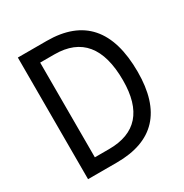

<svg xmlns="http://www.w3.org/2000/svg" viewBox="-161 -820 909 948"><g transform="rotate(-30 293.0 -346.5)"><path d="M70.8 0V-693.4H234.9Q548.3 -693.4 548.3 -336.9Q548.3 0 234.9 0ZM153.8 -76.7H234.9Q464.4 -76.7 464.4 -336.9Q464.4 -616.7 234.9 -616.7H153.8Z"/></g></svg>

Font: Cascadia Mono SemiLight
Style: Regular
Weight: 350
Monospace: yes
Designer: Aaron Bell
Foundry: Saja Typeworks
Version: Version 2404.023; ttfautohint (v1.8.4)